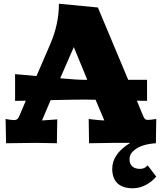

<svg xmlns="http://www.w3.org/2000/svg" viewBox="-20 -760 860 1020"><path d="M500 -720.2 661.1 -335.9H761.2V-224.1L707 -225.1L738.8 -147.9Q745.1 -132.8 750.2 -127.9Q755.4 -123 766.1 -123Q777.3 -123 810.1 -127.9L808.1 1Q773.4 2.9 742.9 12Q712.4 21 690.2 40.3Q668 59.6 668 85Q668 110.4 682.4 123.8Q696.8 137.2 724.1 137.2Q749 137.2 764.2 118.2L810.1 178.2Q787.1 205.6 753.9 222.9Q720.7 240.2 685.1 240.2Q631.8 240.2 604 213.6Q576.2 187 576.2 136.2Q576.2 57.6 671.9 -1H638.2H583L453.1 1L451.2 -127.9L475.1 -125Q520 -120.1 534.2 -120.1L487.8 -230Q460.9 -231 430.2 -231Q369.1 -231 249 -228L203.1 -120.1Q204.1 -120.1 259.8 -124L284.2 -126L282.2 1L171.9 -1L12.2 1L9.8 -127.9Q39.6 -122.1 53.2 -122.1Q65.9 -122.1 72.3 -127.7Q78.6 -133.3 84 -147L117.2 -225.1L60.1 -224.1V-366.2Q109.9 -361.8 173.8 -356L248 -527.8Q293 -633.3 293 -740.2ZM299.8 -344.2Q387.7 -335.9 430.2 -335.9H443.8L372.1 -509.8Z"/></svg>

Font: Zantroke
Style: Regular
Weight: 500
Foundry: gluk
Version: Version 0.36